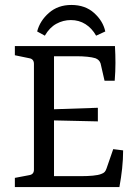

<svg xmlns="http://www.w3.org/2000/svg" viewBox="-20 -755 551 775"><path d="M402 -429 386 -499Q381 -514 365 -520Q352 -524 332 -526Q312 -528 289 -528H198V-314L375 -320V-265L198 -269V-44H309Q333 -44 355 -46Q377 -48 389 -53Q398 -56 402.5 -61Q407 -66 410 -75L437 -153L477 -148Q477 -112 473 -75Q469 -38 462 0H40V-37L98 -48Q117 -51 117 -70V-497Q117 -517 98 -520L40 -532V-569H444Q446 -535 446 -501Q446 -467 443 -429ZM268 -735Q324 -735 360 -702.5Q396 -670 405 -628L368 -611Q351 -641 325 -657.5Q299 -674 266 -674Q235 -674 207.5 -659Q180 -644 161 -611L130 -628Q141 -671 177.5 -703Q214 -735 268 -735Z"/></svg>

Font: Rasa
Style: Regular
Weight: 400
Designer: Anna Giedrys (Yrsa+Rasa design), David Brezina (Yrsa art-direction, Rasa art-direction, design)
Foundry: Rosetta Type Foundry
Version: Version 2.004